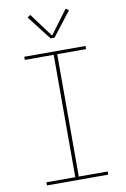

<svg xmlns="http://www.w3.org/2000/svg" viewBox="-103 -1020 706 1080"><g transform="rotate(-10 250.0 -480.5)"><path d="M75 0V-18H240V-717H75V-735H425V-717H260V-18H425V0ZM261 -811H239L132 -949L149 -961L250 -825L351 -961L368 -949Z"/></g></svg>

Font: Iosevka Slab Thin
Style: Regular
Weight: 100
Monospace: yes
Designer: Belleve Invis
Foundry: Belleve Invis
Version: Version 11.1.0; ttfautohint (v1.8.3)